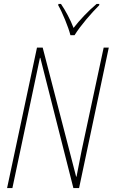

<svg xmlns="http://www.w3.org/2000/svg" viewBox="-20 -956 573 976"><path d="M338 -777H359C389 -826 445 -890 484 -929L485 -936H471C427 -899 384 -853 354 -814C338 -856 312 -904 290 -936H277L276 -929C296 -895 328 -818 338 -777ZM16 0H43L156 -534C168 -589 175 -626 183 -662H185L353 0H382L533 -714H507L395 -191C388 -156 378 -105 369 -58H367L197 -714H168Z"/></svg>

Font: Noto Sans Condensed Thin
Style: Italic
Weight: 100
Width: 3
Italic angle: -12°
Designer: Monotype Design Team
Foundry: Monotype Imaging Inc.
Version: Version 2.013